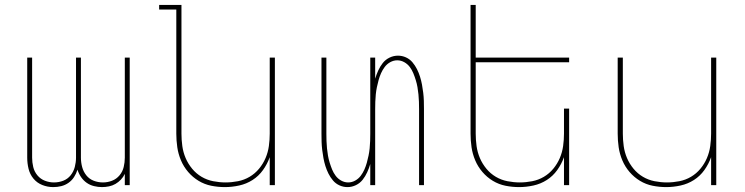

<svg xmlns="http://www.w3.org/2000/svg" viewBox="-20 -755 3040 783"><path d="M197 8Q174 8 152.5 -0.5Q131 -9 116.5 -26.5Q102 -44 96.5 -66.5Q91 -89 91 -112V-520H111V-112Q111 -93 115.5 -74Q120 -55 132.5 -40Q145 -25 163 -18Q181 -11 200 -11Q220 -11 238 -18Q256 -25 268 -40Q280 -55 285 -74Q290 -93 290 -112V-520H310V-112Q310 -93 315 -74Q320 -55 332 -40Q344 -25 362 -18Q380 -11 400 -11Q419 -11 437 -18Q455 -25 467.5 -40Q480 -55 484.5 -74Q489 -93 489 -112V-520H509V0H489V-46Q483 -33 473 -22.5Q463 -12 451 -5Q439 2 424.5 5Q410 8 396 8Q380 8 363.5 4Q347 0 333.5 -9.5Q320 -19 310.5 -33Q301 -47 296 -63Q291 -47 282 -33Q273 -19 259.5 -9.5Q246 0 230 4Q214 8 197 8Z M897 8Q869 8 841.5 2.5Q814 -3 790 -17.5Q766 -32 747.5 -53.5Q729 -75 718 -101Q707 -127 703 -154.5Q699 -182 699 -210V-716H629V-735H720V-210Q720 -185 723.5 -159.5Q727 -134 737 -110.5Q747 -87 763.5 -67Q780 -47 802 -34Q824 -21 849.5 -16Q875 -11 900 -11Q925 -11 950.5 -16Q976 -21 998 -34Q1020 -47 1036.5 -67Q1053 -87 1063 -110.5Q1073 -134 1076.5 -159.5Q1080 -185 1080 -210V-520H1101V0H1080V-114Q1070 -86 1052.5 -61.5Q1035 -37 1010 -21Q985 -5 955.5 1.5Q926 8 897 8Z M1397 8Q1380 8 1364.5 1Q1349 -6 1338 -19Q1327 -32 1319.5 -47Q1312 -62 1307 -78Q1302 -94 1299 -110.5Q1296 -127 1294 -143.5Q1292 -160 1291.5 -176.5Q1291 -193 1291 -210V-520H1311V-210Q1311 -195 1311.5 -180Q1312 -165 1313.5 -150Q1315 -135 1317.5 -120.5Q1320 -106 1324.5 -91.5Q1329 -77 1334.5 -63.5Q1340 -50 1349 -38Q1358 -26 1371.5 -18.5Q1385 -11 1400 -11Q1415 -11 1428.5 -18.5Q1442 -26 1451 -38Q1460 -50 1466 -63.5Q1472 -77 1476 -91.5Q1480 -106 1483 -120.5Q1486 -135 1487.5 -150Q1489 -165 1489.5 -180Q1490 -195 1490 -210V-520H1510V-434Q1515 -451 1522.5 -467.5Q1530 -484 1541 -498Q1552 -512 1568.5 -520Q1585 -528 1603 -528Q1620 -528 1635.5 -521Q1651 -514 1662 -501Q1673 -488 1680.5 -473Q1688 -458 1693 -442Q1698 -426 1701 -409.5Q1704 -393 1706 -376.5Q1708 -360 1708.5 -343.5Q1709 -327 1709 -310V0H1689V-310Q1689 -325 1688.5 -340Q1688 -355 1686.5 -370Q1685 -385 1682.5 -399.5Q1680 -414 1675.5 -428.5Q1671 -443 1665.5 -456.5Q1660 -470 1651 -482Q1642 -494 1628.5 -501.5Q1615 -509 1600 -509Q1585 -509 1571.5 -501.5Q1558 -494 1549 -482Q1540 -470 1534 -456.5Q1528 -443 1524 -428.5Q1520 -414 1517 -399.5Q1514 -385 1512.5 -370Q1511 -355 1510.5 -340Q1510 -325 1510 -310V0H1490V-86Q1485 -69 1477.5 -52.5Q1470 -36 1459 -22Q1448 -8 1431.5 0Q1415 8 1397 8Z M2097 8Q2069 8 2041.5 2.5Q2014 -3 1990 -17.5Q1966 -32 1947.5 -53.5Q1929 -75 1918 -101Q1907 -127 1903 -154.5Q1899 -182 1899 -210V-735H1920V-520H2301V-501H1920V-210Q1920 -185 1923.5 -159.5Q1927 -134 1937 -110.5Q1947 -87 1963.5 -67Q1980 -47 2002 -34Q2024 -21 2049.5 -16Q2075 -11 2100 -11Q2125 -11 2150.5 -16Q2176 -21 2198 -34Q2220 -47 2236.5 -67Q2253 -87 2263 -110.5Q2273 -134 2276.5 -159.5Q2280 -185 2280 -210V-312H2301V0H2280V-114Q2270 -86 2252.5 -61.5Q2235 -37 2210 -21Q2185 -5 2155.5 1.5Q2126 8 2097 8Z M2697 8Q2669 8 2641.5 2.5Q2614 -3 2590 -17.5Q2566 -32 2547.5 -53.5Q2529 -75 2518 -101Q2507 -127 2503 -154.5Q2499 -182 2499 -210V-520H2520V-210Q2520 -185 2523.5 -159.5Q2527 -134 2537 -110.5Q2547 -87 2563.5 -67Q2580 -47 2602 -34Q2624 -21 2649.5 -16Q2675 -11 2700 -11Q2725 -11 2750.5 -16Q2776 -21 2798 -34Q2820 -47 2836.5 -67Q2853 -87 2863 -110.5Q2873 -134 2876.5 -159.5Q2880 -185 2880 -210V-520H2901V0H2880V-114Q2870 -86 2852.5 -61.5Q2835 -37 2810 -21Q2785 -5 2755.5 1.5Q2726 8 2697 8Z"/></svg>

Font: Iosevka Thin Extended
Style: Regular
Weight: 100
Width: 7
Monospace: yes
Designer: Belleve Invis
Foundry: Belleve Invis
Version: Version 32.5.0; ttfautohint (v1.8.4)